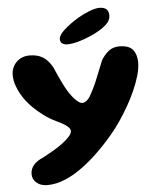

<svg xmlns="http://www.w3.org/2000/svg" viewBox="-57 -688 773 943"><g transform="rotate(-5 329.5 -216.5)"><path d="M138 206Q105.5 206 85.5 188.5Q65.5 171 65.5 146Q65.5 119.5 82.8 100.2Q100 81 131 68.5Q154.5 56 180 41Q205.5 26 227.5 9.8Q249.5 -6.5 263 -21.8Q276.5 -37 276.5 -49.5Q276.5 -60 261.2 -73Q246 -86 208 -103.5Q177.5 -118 149.2 -138.8Q121 -159.5 96.5 -184Q72 -208.5 54 -236Q36 -263.5 25.8 -291.8Q15.5 -320 15.5 -347.5Q15.5 -372 27 -392.2Q38.5 -412.5 59 -424.2Q79.5 -436 105.5 -436Q144 -436 170.5 -420.2Q197 -404.5 217.5 -368Q237 -322 256.5 -282.8Q276 -243.5 297 -217Q308.5 -202 321.8 -191.5Q335 -181 344 -181Q358 -181 370.2 -193.5Q382.5 -206 389.5 -221.5Q409 -255.5 425.8 -298.8Q442.5 -342 459 -381Q474.5 -407.5 496.2 -424.8Q518 -442 548.5 -442Q597 -442 616 -418Q635 -394 635 -355.5Q635 -327 625 -292Q615 -257 598.2 -219.2Q581.5 -181.5 560.5 -144.8Q539.5 -108 517.2 -75.5Q495 -43 474 -18Q438.5 25 397.5 65.2Q356.5 105.5 313 137.5Q269.5 169.5 225.2 187.8Q181 206 138 206ZM296.5 -474Q281.5 -474 271.5 -480.8Q261.5 -487.5 261.5 -503Q261.5 -522 290.2 -548Q319 -574 360 -599Q389 -616 418.8 -627.5Q448.5 -639 469 -639Q490.5 -639 502.2 -629Q514 -619 514 -597Q514 -573.5 492 -553.2Q470 -533 434 -515Q399 -497.5 361.2 -485.8Q323.5 -474 296.5 -474Z"/></g></svg>

Font: Gluten SemiBold
Style: Regular
Weight: 600
Designer: Tyler Finck
Foundry: Etcetera Type Company
Version: Version 1.300